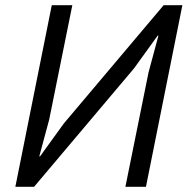

<svg xmlns="http://www.w3.org/2000/svg" viewBox="-20 -718 724 738"><path d="M39 0H111L495 -455L586 -581H589L551 -440L462 0H541L681 -698H609L225 -243L134 -117H131L169 -258L258 -698H179Z"/></svg>

Font: LVC Sans
Style: Italic
Weight: 400
Italic angle: -11.31°
Designer: Mike Abbink, Paul van der Laan, Pieter van Rosmalen
Foundry: Bold Monday
Version: Version 3.0